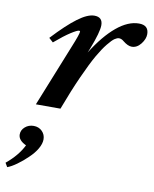

<svg xmlns="http://www.w3.org/2000/svg" viewBox="-150 -523 723 902"><g transform="rotate(10 211.5 -72.0)"><path d="M28.3 0 147 -295.9Q173.3 -359.9 173.3 -372.1Q173.3 -376 168.5 -376Q159.7 -376 130.6 -357.4Q101.6 -338.9 56.2 -300.3L36.1 -318.4Q101.6 -388.7 148.2 -423.3Q194.8 -458 227.1 -458Q266.6 -458 266.6 -418.9Q266.6 -386.7 234.4 -303.7L225.6 -282.2Q278.8 -367.2 333.5 -412.6Q388.2 -458 439.9 -458Q486.3 -458 486.3 -415Q486.3 -392.1 467.8 -368.4Q449.2 -344.7 424.3 -344.7Q405.8 -344.7 382.3 -363.8Q371.1 -373.5 359.4 -373.5Q350.6 -373.5 338.9 -365.7Q327.1 -357.9 307.4 -333.5Q287.6 -309.1 265.1 -270Q242.7 -231 211.2 -161.1Q179.7 -91.3 145.5 0ZM-53.2 314 -64.5 294.9Q-9.3 249.5 16.1 197.8Q-22 180.2 -22 152.3Q-22 131.3 -4.9 116.5Q12.2 101.6 36.1 101.6Q60.5 101.6 76.4 117.4Q92.3 133.3 92.3 156.2Q92.3 176.8 78.4 200.9Q64.5 225.1 40 248Q17.6 270 -8.5 288.8Q-34.7 307.6 -53.2 314Z"/></g></svg>

Font: Elstob 8pt
Style: Bold Italic
Weight: 700
Italic angle: -20°
Designer: Peter S. Baker
Version: Version 1.015